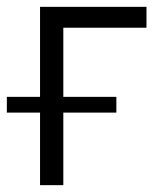

<svg xmlns="http://www.w3.org/2000/svg" viewBox="-29 -541 469 561"><path d="M399 -460H156V-258H311V-212H156V0H88V-212H-9V-258H88V-521H399Z"/></svg>

Font: Raleway-v4020
Style: Regular
Weight: 400
Designer: Matt McInerney, Pablo Impallari, Rodrigo Fuenzalida
Foundry: Matt McInerney, Pablo Impallari, Rodrigo Fuenzalida
Version: Version 4.020;PS 004.020;hotconv 1.0.88;makeotf.lib2.5.64775